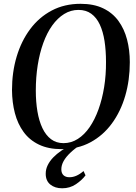

<svg xmlns="http://www.w3.org/2000/svg" viewBox="-20 -772 713 1008"><path d="M303 11Q234 11 184.5 -12.8Q135 -36.5 104 -79Q73 -121.5 58.2 -177.8Q43.5 -234 43 -299Q43 -393 67.5 -475Q92 -557 138.5 -619.2Q185 -681.5 251.8 -716.8Q318.5 -752 403 -752Q472.5 -752 521.8 -728.2Q571 -704.5 601.8 -662.2Q632.5 -620 647 -564.5Q661.5 -509 661.5 -445.5Q661.5 -351.5 637.5 -269Q613.5 -186.5 567.2 -123.5Q521 -60.5 454.5 -24.8Q388 11 303 11ZM313.5 -20.5Q354 -20.5 388.8 -42.8Q423.5 -65 450.8 -104.8Q478 -144.5 497.2 -198Q516.5 -251.5 526.8 -315Q537 -378.5 536.5 -447Q536.5 -506.5 528.8 -556.5Q521 -606.5 504 -643Q487 -679.5 459.2 -699.8Q431.5 -720 392 -720Q351.5 -720 316.8 -698.5Q282 -677 254.2 -638.2Q226.5 -599.5 207.2 -546.2Q188 -493 178 -429.8Q168 -366.5 168 -296.5Q168 -237.5 176.5 -187Q185 -136.5 202.8 -99.2Q220.5 -62 248 -41.2Q275.5 -20.5 313.5 -20.5ZM306.5 216.5Q268.5 216.5 244.2 196.8Q220 177 220 140.5Q220 116 230.8 94.5Q241.5 73 259.8 54.2Q278 35.5 301.8 19.2Q325.5 3 352 -10.5L380 -23.5L406 -14.5Q373 7.5 349.8 29.5Q326.5 51.5 314.2 73.2Q302 95 302 117Q302 137 313.2 147.8Q324.5 158.5 344.5 158.5Q363 158.5 381.2 150.5Q399.5 142.5 418.5 126L429 148.5Q410.5 173.5 378.8 195Q347 216.5 306.5 216.5Z"/></svg>

Font: Merriweather 120pt Medium
Style: Italic
Weight: 500
Italic angle: -7.8°
Version: Version 2.101